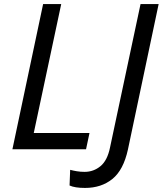

<svg xmlns="http://www.w3.org/2000/svg" viewBox="-20 -734 800 944"><path d="M41 0 192 -714H281L146 -80H420L403 0ZM398 190Q348 190 322 178L325 101Q340 105 358 108Q376 111 396 111Q440 111 474 83Q508 55 521 -9L671 -714H760L609 1Q587 102 532.5 146Q478 190 398 190Z"/></svg>

Font: Manna Sans
Style: Italic
Weight: 400
Italic angle: -12°
Designer: Monotype Design Team
Foundry: Monotype Imaging Inc.
Version: Version 2.001.1; ttfautohint (v1.8.2)